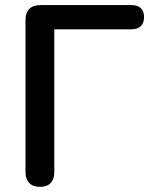

<svg xmlns="http://www.w3.org/2000/svg" viewBox="-20 -725 593 753"><path d="M137 8C173 8 193 -13 193 -50V-610H496C528 -610 545 -628 545 -658C545 -688 528 -705 496 -705H138C101 -705 80 -685 80 -647V-50C80 -13 101 8 137 8Z"/></svg>

Font: SN Pro Medium
Style: Regular
Weight: 500
Designer: Tobias Whetton
Foundry: Supernotes
Version: Version 1.003;Glyphs 3.3 (3324)